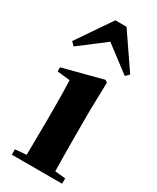

<svg xmlns="http://www.w3.org/2000/svg" viewBox="-215 -906 788 966"><g transform="rotate(30 179.0 -423.0)"><path d="M331 -627 351 -647 215 -846H150L14 -647L34 -627L182 -740ZM101 0H329V-31L268 -37C267 -95 266 -182 266 -238V-392L270 -553L257 -562L27 -502V-478L101 -470C103 -423 104 -384 104 -318V-238L102 -37L37 -31V0Z"/></g></svg>

Font: Noto Serif SC Black
Style: Regular
Weight: 900
Designer: Ryoko NISHIZUKA 西塚涼子 (kana & ideographs); Frank Grießhammer (Latin, Greek & Cyrillic); Wenlong ZHANG 张文龙 (bopomofo); San
Foundry: Adobe
Version: Version 2.001;hotconv 1.1.0;makeotfexe 2.6.0